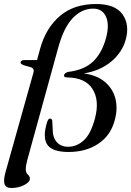

<svg xmlns="http://www.w3.org/2000/svg" viewBox="-34 -745 654 957"><path d="M-6.5 113 132 -380.5Q140 -404.5 117.5 -410.5L82.5 -420.5Q66 -428 68.5 -435Q71 -445.5 87.5 -445.5H150.5L166.5 -504Q195 -606 264.8 -665.5Q334.5 -725 445 -725Q539 -725 576 -674.5Q613 -624 593 -548.5Q575.5 -484 520.2 -438Q465 -392 383.5 -379Q448.5 -370.5 488.2 -337.2Q528 -304 541 -254.2Q554 -204.5 538 -146Q518 -70 456.5 -28.8Q395 12.5 308 12.5Q233 12.5 206 -18.5Q179 -49.5 195.5 -117.5Q201 -141 205.5 -147.5Q210 -154 215 -154Q224.5 -154 226.5 -142.5L228.5 -104Q228 -61 248.5 -37.2Q269 -13.5 305.5 -13.5Q349 -13.5 384 -45.8Q419 -78 439.5 -155.5Q463 -244.5 427.2 -301.2Q391.5 -358 301.5 -359Q282.5 -359 285.5 -371.5Q288 -381 305 -386.5Q386.5 -396 431 -439.2Q475.5 -482.5 495.5 -559.5Q512 -623 494 -662.5Q476 -702 430.5 -702Q374 -702 329 -655.2Q284 -608.5 256.5 -508.5L103 49Q94.5 80 94.5 98.5Q94.5 116.5 104.8 125.2Q115 134 115 146Q115 162.5 86.8 177.2Q58.5 192 23 192Q-4.5 192 -11.2 173Q-18 154 -6.5 113Z"/></svg>

Font: Fraunces 72pt
Style: Italic
Weight: 400
Italic angle: -16°
Version: Version 1.000;[b76b70a41]